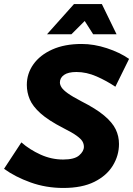

<svg xmlns="http://www.w3.org/2000/svg" viewBox="-32 -920 660 952"><path d="M-12 -83 74 -214Q115 -178 169 -153.5Q223 -129 281 -129Q337 -129 360.5 -149.5Q384 -170 384 -192Q384 -206 377 -218.5Q370 -231 348 -247Q326 -263 282 -285Q208 -323 169 -358Q130 -393 115.5 -427.5Q101 -462 101 -499Q101 -555 133.5 -601Q166 -647 227 -674.5Q288 -702 373 -702Q434 -702 498 -681Q562 -660 608 -628L540 -490Q497 -519 447 -541Q397 -563 347 -563Q306 -563 285.5 -548.5Q265 -534 265 -511Q265 -500 273 -487Q281 -474 304 -457.5Q327 -441 371 -418Q444 -381 484.5 -347Q525 -313 541.5 -279Q558 -245 558 -206Q558 -149 527.5 -99Q497 -49 436 -18.5Q375 12 282 12Q196 12 119.5 -15.5Q43 -43 -12 -83ZM201 -750 335 -900H473L546 -750H430L388 -816L322 -750Z"/></svg>

Font: Radio Canada
Style: Bold Italic
Weight: 700
Italic angle: -12°
Designer: Charles Daoud, Etienne Aubert Bonn, Alexandre Saumier Demers, Jacques Le Bailly
Foundry: Radio-Canada
Version: Version 2.104; ttfautohint (v1.8.4.7-5d5b);gftools[0.9.28.de